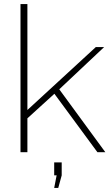

<svg xmlns="http://www.w3.org/2000/svg" viewBox="-20 -750 554 946"><path d="M460 0 248 -288 115 -167V0H81V-730H115V-208L452 -518H493L272 -310L499 0ZM247 176 259 114H247V50H284V114L267 176Z"/></svg>

Font: Raleway-v4020 ExtraLight
Style: Regular
Weight: 275
Designer: Matt McInerney, Pablo Impallari, Rodrigo Fuenzalida
Foundry: Matt McInerney, Pablo Impallari, Rodrigo Fuenzalida
Version: Version 4.020;PS 004.020;hotconv 1.0.88;makeotf.lib2.5.64775